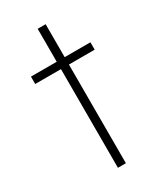

<svg xmlns="http://www.w3.org/2000/svg" viewBox="-186 -729 747 878"><g transform="rotate(-30 188.0 -290.0)"><path d="M345 -444H209V77H167V-444H31V-483H167V-657H209V-483H345Z"/></g></svg>

Font: Gmarket Sans TTF Light
Style: Regular
Weight: 300
Designer: Creative Director : Sungho Lee; Art Director : Kiwoong Choi; Project Manager : Sori Yang, Jongwook Yoon; Font Designer :
Foundry: Sandoll Inc.
Version: Version 1.000;hotconv 1.0.109;makeotfexe 2.5.65596